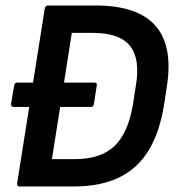

<svg xmlns="http://www.w3.org/2000/svg" viewBox="-20 -675 646 695"><path d="M31 -288Q19 -288 20 -299L31 -364Q33 -376 42 -376H99H321Q333 -376 330 -364L320 -299Q319 -288 309 -288ZM52 0Q40 0 42 -11L142 -644Q144 -655 154 -655H327Q478 -655 542.5 -582Q607 -509 584 -362L574 -297Q558 -196 518 -130.5Q478 -65 411 -32.5Q344 0 246 0ZM168 -99H251Q345 -99 394.5 -146.5Q444 -194 461 -296L472 -366Q488 -462 450.5 -509Q413 -556 316 -556H240Z"/></svg>

Font: Sofia Sans Semi Condensed
Style: Bold Italic
Weight: 700
Italic angle: -9°
Version: Version 4.100